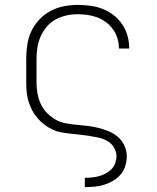

<svg xmlns="http://www.w3.org/2000/svg" viewBox="-20 -548 640 783"><path d="M326 215V177H327Q342 177 356.5 175.5Q371 174 385 170Q399 166 412 159Q425 152 435 141.5Q445 131 450 117Q455 103 455 89Q455 70 444.5 53Q434 36 417 26.5Q400 17 381 13Q362 9 343 6Q324 3 305 1Q286 -1 267 -3Q248 -5 229 -8.5Q210 -12 192.5 -20.5Q175 -29 160 -40.5Q145 -52 132.5 -66.5Q120 -81 111 -98.5Q102 -116 96.5 -134Q91 -152 89 -171.5Q87 -191 87 -210V-310Q87 -339 91.5 -367.5Q96 -396 108.5 -422Q121 -448 141 -469Q161 -490 186.5 -503.5Q212 -517 240.5 -522.5Q269 -528 297 -528Q323 -528 349 -524.5Q375 -521 399 -511.5Q423 -502 443.5 -486Q464 -470 478.5 -448.5Q493 -427 500 -402Q507 -377 507 -351V-350H465V-351Q465 -371 459 -391Q453 -411 441.5 -427.5Q430 -444 413.5 -456.5Q397 -469 378 -476.5Q359 -484 338.5 -487Q318 -490 297 -490Q274 -490 251 -485Q228 -480 207.5 -469Q187 -458 171.5 -440Q156 -422 146.5 -401Q137 -380 133 -356.5Q129 -333 129 -310V-210Q129 -188 133 -166Q137 -144 146.5 -123.5Q156 -103 172 -87Q188 -71 207 -60Q226 -49 248.5 -45Q271 -41 293 -39Q315 -37 337 -34.5Q359 -32 381 -26.5Q403 -21 423.5 -12.5Q444 -4 461 10.5Q478 25 487.5 46Q497 67 497 89Q497 109 491 128.5Q485 148 472.5 163Q460 178 442.5 188.5Q425 199 406 205Q387 211 367 213Q347 215 327 215Z"/></svg>

Font: Iosevka Extralight Extended
Style: Regular
Weight: 200
Width: 7
Monospace: yes
Designer: Belleve Invis
Foundry: Belleve Invis
Version: Version 32.5.0; ttfautohint (v1.8.4)